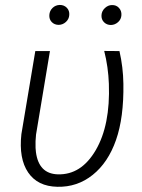

<svg xmlns="http://www.w3.org/2000/svg" viewBox="-20 -731 563 762"><path d="M178.2 -528.3 123 -196.8Q120.1 -171.4 121.1 -144L122.6 -127.4Q133.8 -41.5 209 -39.1Q302.2 -36.1 360.1 -135.3Q418 -234.4 412.1 -398.4Q409.7 -464.8 393.6 -528.8L454.1 -528.3Q468.8 -463.9 469.7 -398.4Q471.7 -264.6 440.4 -175.3Q409.2 -85.9 347.9 -36.9Q286.6 12.2 207.5 10.3Q129.4 8.8 91.8 -46.4Q54.2 -101.6 64.9 -198.7L120.1 -528.3ZM175.8 -671.4Q176.8 -688 188.5 -699.5Q200.2 -710.9 217.3 -711.4Q234.4 -711.4 245.4 -700Q256.3 -688.5 254.9 -671.4Q253.9 -655.3 241.7 -644Q229.5 -632.8 213.4 -632.3Q196.3 -632.3 185.5 -643.3Q174.8 -654.3 175.8 -671.4ZM382.8 -670.9Q383.8 -687.5 396.5 -699.2Q409.2 -710.9 424.3 -710.9Q441.4 -711.4 452.1 -699.7Q462.9 -688 461.9 -670.9Q460.9 -654.3 448.7 -643.3Q436.5 -632.3 420.4 -631.8Q403.8 -631.8 392.8 -642.8Q381.8 -653.8 382.8 -670.9Z"/></svg>

Font: RobotoInd Light
Style: Italic
Weight: 300
Italic angle: -12°
Designer: Google
Version: Version 2.001151; 2014